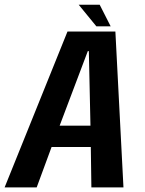

<svg xmlns="http://www.w3.org/2000/svg" viewBox="-49 -812 629 832"><path d="M-29 0 243.5 -675.5H451L486 0H347L344.5 -175H174.5L110 0ZM209.5 -267.5H343L336 -590.5H331.5ZM368.5 -698 292 -791.5H383L430.5 -698Z"/></svg>

Font: Anybody SemiBold
Style: Italic
Weight: 600
Italic angle: -10°
Designer: Tyler Finck
Foundry: Etcetera Type Company
Version: Version 1.010; ttfautohint (v1.8.3) -l 8 -r 50 -G 200 -x 14 